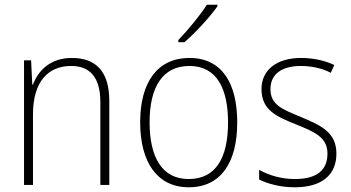

<svg xmlns="http://www.w3.org/2000/svg" viewBox="-20 -785 1490 815"><path d="M285 -539C193 -539 142 -485 120 -426H117L112 -529H82V0H120V-300C120 -438 184 -505 282 -505C361 -505 406 -458 406 -351V0H444V-356C444 -482 387 -539 285 -539Z M903 -758V-765H858C829 -719 779 -659 737 -615V-606H763C810 -646 871 -713 903 -758ZM987 -265C987 -428 925 -539 784 -539C650 -539 575 -438 575 -266C575 -97 647 10 781 10C919 10 987 -97 987 -265ZM615 -266C615 -417 671 -505 784 -505C902 -505 948 -406 948 -265C948 -115 896 -25 781 -25C668 -25 615 -117 615 -266Z M1408 -133C1408 -227 1337 -254 1256 -289C1178 -321 1128 -340 1128 -407C1128 -471 1177 -505 1257 -505C1303 -505 1351 -494 1384 -476L1399 -509C1361 -527 1313 -539 1258 -539C1153 -539 1090 -487 1090 -407C1090 -317 1154 -290 1239 -256C1318 -224 1370 -201 1370 -133C1370 -65 1328 -25 1231 -25C1176 -25 1123 -40 1080 -64V-23C1114 -6 1167 10 1231 10C1348 10 1408 -44 1408 -133Z"/></svg>

Font: Noto Sans Thai Looped SemiCondensed ExtraLight
Style: Regular
Weight: 200
Width: 4
Designer: Sasikarn Vongin, Ben Mitchell
Foundry: The Fontpad Ltd
Version: Version 1.001